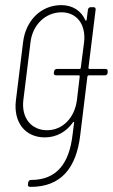

<svg xmlns="http://www.w3.org/2000/svg" viewBox="-20 -529 440 749"><path d="M392 -260H329C327 -260 325 -262 325 -264L353 -491C354 -497 351 -501 345 -501H334C328 -501 324 -497 323 -491L318 -452C318 -448 315 -447 313 -450C297 -487 263 -509 219 -509C140 -509 80 -449 70 -364L42 -137C32 -53 77 7 155 7C200 7 239 -15 265 -52C267 -55 270 -54 269 -50L263 -3C250 108 202 173 101 173C95 173 91 177 90 183L89 190C88 196 91 200 98 200C218 201 278 126 293 -2L321 -231C322 -233 324 -235 326 -235H389C395 -235 399 -239 400 -245V-250C401 -256 398 -260 392 -260ZM164 -21C102 -21 63 -69 71 -138L99 -364C107 -433 158 -481 220 -481C280 -481 316 -433 308 -364L295 -264C295 -262 293 -260 291 -260H202C196 -260 191 -256 191 -250L190 -245C189 -239 193 -235 199 -235H288C290 -235 291 -233 291 -231L280 -138C271 -69 224 -21 164 -21Z"/></svg>

Font: Barlow Condensed Thin
Style: Italic
Weight: 250
Width: 3
Italic angle: -7°
Designer: Jeremy Tribby
Foundry: Tribby Type
Version: Version 1.422;hotconv 1.0.109;makeotfexe 2.5.65596